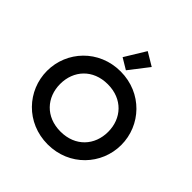

<svg xmlns="http://www.w3.org/2000/svg" viewBox="-237 -1126 1324 1324"><g transform="rotate(45 425.0 -463.5)"><path d="M425 8C636 8 787 -157 787 -348C787 -539 636 -704 425 -704C214 -704 63 -539 63 -348C63 -157 214 8 425 8ZM191 -348C191 -478 280 -579 425 -579C570 -579 659 -478 659 -348C659 -218 570 -117 425 -117C280 -117 191 -218 191 -348ZM365 -783 445 -735 555 -877 458 -935Z"/></g></svg>

Font: KT Kiyosuna Sans Bold
Style: Regular
Weight: 700
Designer: [Zen Kaku Gothic] Yoshimichi Ohira
Version: Version 1.010;Glyphs 3.1.2 (3151)